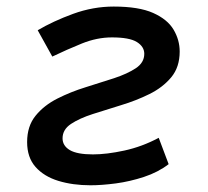

<svg xmlns="http://www.w3.org/2000/svg" viewBox="-20 -547 626 577"><path d="M252 9.8Q198.7 9.8 155.5 -3.4Q112.3 -16.6 86.9 -45.2Q61.5 -73.7 61.5 -120.1Q61.5 -168 86.9 -199.2Q112.3 -230.5 152.3 -250.7Q192.4 -271 237.5 -284.9Q282.7 -298.8 322.8 -312Q362.8 -325.2 388.2 -342Q413.6 -358.9 413.6 -385.3Q413.6 -406.7 391.4 -420.7Q369.1 -434.6 316.4 -434.6Q271.5 -434.6 226.1 -416.3Q180.7 -397.9 137.2 -377L93.3 -456.1Q139.6 -483.4 199.7 -505.4Q259.8 -527.3 321.8 -527.3Q397 -527.3 440.2 -508.1Q483.4 -488.8 501.7 -457.8Q520 -426.8 520 -392.1Q520 -345.2 494.6 -314.7Q469.2 -284.2 429.2 -264.4Q389.2 -244.6 344 -231Q298.8 -217.3 258.8 -204.3Q218.8 -191.4 193.4 -174.6Q168 -157.7 168 -131.3Q168 -108.9 189.9 -95.9Q211.9 -83 259.3 -83Q300.3 -83 353.5 -94.5Q406.7 -106 457 -132.8L486.8 -53.7Q455.1 -29.3 412.8 -15.4Q370.6 -1.5 328.1 4.2Q285.6 9.8 252 9.8Z"/></svg>

Font: Cascadia Mono PL
Style: Italic
Weight: 400
Italic angle: -10°
Monospace: yes
Designer: Aaron Bell
Foundry: Saja Typeworks
Version: Version 2404.023; ttfautohint (v1.8.4)